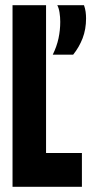

<svg xmlns="http://www.w3.org/2000/svg" viewBox="-20 -720 352 740"><path d="M28.3 0V-700H157.5V-130.3H295.7V0ZM183.3 -509.2Q199 -541.3 205.6 -572.6Q212.2 -604 212.2 -635.6Q212.2 -654.5 209.4 -672Q206.6 -689.5 200.7 -700H303.7Q308.2 -687.4 310 -674.6Q311.7 -661.9 311.7 -649Q311.7 -607.2 298.4 -572.5Q285 -537.9 261.9 -509.2Z"/></svg>

Font: Georama ExtraCondensed Thin
Style: Regular
Weight: 100
Width: 2
Designer: Jean-Baptiste Levee
Foundry: Production Type
Version: Version 1.001